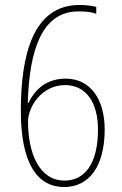

<svg xmlns="http://www.w3.org/2000/svg" viewBox="-20 -744 493 774"><path d="M239 10C338 10 402 -72 402 -222C402 -343 345 -427 245 -427C171 -427 122 -387 95 -329H92C98 -542 149 -698 296 -698C325 -698 349 -696 368 -688V-716C352 -721 324 -724 301 -724C111 -724 64 -518 64 -297C64 -82 132 10 239 10ZM240 -16C139 -16 93 -125 93 -254C93 -313 148 -401 242 -401C329 -401 375 -328 375 -222C375 -83 321 -16 240 -16Z"/></svg>

Font: Noto Sans Gurmukhi Condensed Thin
Style: Regular
Weight: 100
Width: 3
Designer: Jelle Bosma - Monotype Design Team
Foundry: Monotype Imaging Inc.
Version: Version 2.004